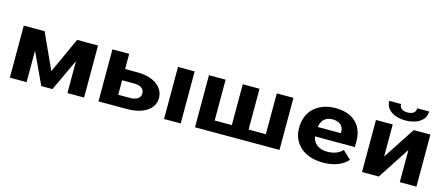

<svg xmlns="http://www.w3.org/2000/svg" viewBox="-49 -1307 4366 1881"><g transform="rotate(15 2134.0 -366.5)"><path d="M448 -167 283 -528H72V0H242V-319L391 0H504L656 -324V0H825V-528H613Z M1141 -374V-528H971V0H1261C1304 0 1343 -5 1377 -14C1465 -38 1535 -91 1535 -186C1535 -214 1528 -239 1516 -262C1477 -334 1386 -374 1261 -374ZM1805 0V-528H1636V0ZM1366 -186C1366 -136 1322 -113 1261 -113H1141V-260H1261C1324 -260 1366 -237 1366 -186Z M2119 -528H1950V0H2807V-528H2638V-114H2463V-528H2293V-114H2119Z M3499 -85 3416 -163C3383 -127 3333 -104 3263 -104C3241 -104 3221 -106 3203 -112C3152 -128 3116 -165 3109 -218H3513V-278C3513 -317 3507 -353 3495 -385C3461 -476 3375 -538 3233 -538C3187 -538 3146 -531 3110 -518C3004 -479 2937 -390 2937 -265V-246C2937 -211 2945 -177 2959 -146C3002 -54 3099 10 3251 10C3368 10 3450 -29 3499 -85ZM3346 -326V-314H3111C3120 -373 3153 -424 3232 -424C3305 -424 3346 -387 3346 -326Z M4027 -528 3814 -203V-528H3644V0H3814L4027 -326V0H4196V-528ZM3924 -679C3872 -679 3841 -700 3841 -743H3721C3721 -722 3726 -702 3735 -684C3763 -630 3831 -598 3924 -598C3954 -598 3982 -602 4007 -609C4073 -628 4126 -670 4126 -743H4005C4005 -702 3975 -679 3924 -679Z"/></g></svg>

Font: Asimov
Style: XWid
Weight: 500
Designer: Google
Version: Version 2.000980; 2014